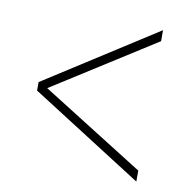

<svg xmlns="http://www.w3.org/2000/svg" viewBox="-61 -659 588 602"><g transform="rotate(10 232.5 -358.0)"><path d="M411 -117V-152L85 -357L411 -564V-599L55 -371V-344Z"/></g></svg>

Font: Noto Serif Myanmar Condensed Thin
Style: Regular
Weight: 100
Width: 3
Designer: Ben Mitchell and the Monotype Design Team
Foundry: Monotype Imaging Inc.
Version: Version 2.106